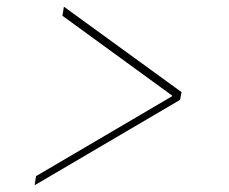

<svg xmlns="http://www.w3.org/2000/svg" viewBox="-20 -568 676 568"><path d="M512.8 -272.7 82.4 -19.9 86.6 -46.9 489.3 -283.4V-285.2L164.8 -521.3L169 -548.3L517 -295.5Z"/></svg>

Font: Inter Thin  BETA
Style: Italic
Weight: 100
Italic angle: -9.39999°
Designer: Rasmus Andersson
Foundry: rsms
Version: Version 3.011;git-f93a4a705